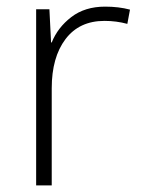

<svg xmlns="http://www.w3.org/2000/svg" viewBox="-20 -559 428 579"><path d="M297 -539Q338 -539 372 -530L364 -487Q331 -496 295 -496Q219 -496 177.5 -441Q136 -386 136 -293V0H89V-531H129L134 -431H136Q154 -476 195 -507.5Q236 -539 297 -539Z"/></svg>

Font: Noto Sans Thaana ExtraLight
Style: Regular
Weight: 200
Designer: David Williams
Foundry: Google Inc.
Version: Version 3.001; ttfautohint (v1.8.4.7-5d5b)